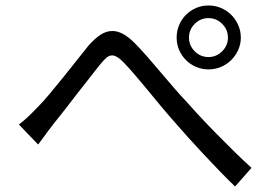

<svg xmlns="http://www.w3.org/2000/svg" viewBox="-20 -702 996 700"><path d="M669 -565Q669 -536 690 -515Q711 -494 740 -494Q769 -494 790 -515Q811 -536 811 -565Q811 -594 790 -615Q769 -636 740 -636Q711 -636 690 -615Q669 -594 669 -565ZM624 -565Q624 -589 633 -610.5Q642 -632 658 -648Q674 -664 695 -673Q716 -682 740 -682Q764 -682 785.5 -673Q807 -664 823 -648Q839 -632 848.5 -610.5Q858 -589 858 -565Q858 -541 848.5 -520Q839 -499 823 -483Q807 -467 785.5 -458Q764 -449 740 -449Q716 -449 695 -458Q674 -467 658 -483Q642 -499 633 -520Q624 -541 624 -565ZM49 -248Q66 -261 82 -276Q98 -291 117 -311Q136 -330 159.5 -358Q183 -386 208 -417Q233 -448 257.5 -479Q282 -510 302 -535Q325 -561 346 -575Q367 -589 390 -589Q427 -589 470 -546Q491 -525 515 -497.5Q539 -470 564 -440.5Q589 -411 614 -382Q639 -353 662 -329Q683 -305 710.5 -275.5Q738 -246 769 -214.5Q800 -183 832.5 -151Q865 -119 897 -90L837 -22Q810 -48 781 -78Q752 -108 722.5 -139.5Q693 -171 665 -202Q637 -233 613 -261Q590 -287 565.5 -316.5Q541 -346 518 -374Q495 -402 473.5 -427Q452 -452 435 -470Q407 -500 389 -500Q378 -500 368 -491.5Q358 -483 345 -467Q329 -446 306.5 -418Q284 -390 261 -360Q238 -330 215.5 -301Q193 -272 175 -250Q160 -231 145 -210Q130 -189 119 -175Z"/></svg>

Font: Kinto Sans
Style: Regular
Weight: 400
Designer: Authors: Ryoko NISHIZUKA  (kana & ideographs); Paul D. Hunt (Latin, Greek & Cyrillic); Wenlong ZHANG  (bopomofo); Sandol
Foundry: Adobe Systems Incorporated, ookami Inc.
Version: Version 0.001